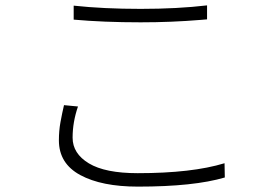

<svg xmlns="http://www.w3.org/2000/svg" viewBox="-20 -696 1040 714"><path d="M254 -623V-675Q365 -663 503 -663Q640 -663 750 -676V-624Q738 -623 726 -622Q618 -613 503 -613Q365 -613 254 -623ZM218 -305 270 -300Q250 -242 250 -184Q250 -125 310.5 -88.5Q371 -52 492 -52Q694 -52 815 -89L816 -36Q701 -2 493 -2Q358 -2 278.5 -45Q199 -88 199 -174Q199 -210 205 -242.5Q211 -275 218 -305Z"/></svg>

Font: LXGW 975 Gothic SC 200W
Style: Regular
Weight: 200
Version: Version 2.01;February 25, 2021